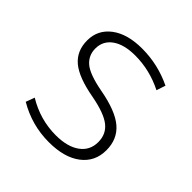

<svg xmlns="http://www.w3.org/2000/svg" viewBox="-148 -652 784 784"><g transform="rotate(45 244.5 -260.0)"><path d="M241 -530Q332 -530 415 -490L402 -451Q324 -490 241 -490Q177 -490 141 -464.5Q105 -439 105 -395Q105 -355 134.5 -330Q164 -305 244 -290Q343 -272 387 -234.5Q431 -197 431 -133Q431 -67 380.5 -28.5Q330 10 241 10Q143 10 58 -40L72 -78Q151 -30 241 -30Q308 -30 346 -57.5Q384 -85 384 -133Q384 -179 350.5 -205.5Q317 -232 238 -247Q142 -264 100 -299Q58 -334 58 -395Q58 -456 107 -493Q156 -530 241 -530Z"/></g></svg>

Font: M PLUS 1p Light
Style: Regular
Weight: 300
Version: Version 1.061